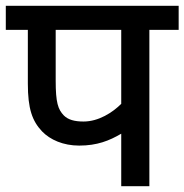

<svg xmlns="http://www.w3.org/2000/svg" viewBox="-20 -642 636 662"><path d="M495 -539H596V-622H0V-539H76V-354C76 -267 91 -225 125 -189C153 -160 198 -140 253 -140C315 -140 357 -157 398 -181V0H495ZM398 -539V-284C368 -254 320 -223 268 -223C237 -223 215 -229 200 -244C180 -265 172 -288 172 -364V-539Z"/></svg>

Font: Noto Sans Medium
Style: Italic
Weight: 500
Italic angle: -12°
Designer: Monotype Design Team
Foundry: Monotype Imaging Inc.
Version: Version 2.013